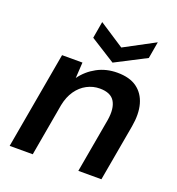

<svg xmlns="http://www.w3.org/2000/svg" viewBox="-131 -830 867 938"><g transform="rotate(20 302.5 -361.5)"><path d="M23 0 112 -504H218L213 -422Q244 -465 291 -490.5Q338 -516 396 -516Q460 -516 498 -488.5Q536 -461 550 -411.5Q564 -362 552 -294L500 0H380L430 -283Q440 -345 419.5 -379.5Q399 -414 342 -414Q307 -414 275.5 -397.5Q244 -381 222 -349.5Q200 -318 191 -273L143 0ZM530 -723 515 -636 356 -554 226 -636 241 -723 371 -638Z"/></g></svg>

Font: DM Sans SemiBold
Style: Italic
Weight: 600
Italic angle: -10°
Designer: Colophon Foundry, Jonny Pinhorn
Foundry: Colophon Foundry
Version: Version 4.004;gftools[0.9.30]